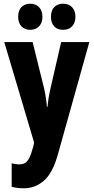

<svg xmlns="http://www.w3.org/2000/svg" viewBox="-20 -776 505 1036"><path d="M3 -549H156L218 -299Q230 -244 233 -199H236Q238 -220 241.5 -243Q245 -266 252 -297L310 -549H462L293 55Q264 159 216.5 199.5Q169 240 109 240Q91 240 74.5 238Q58 236 43 232V105Q63 111 83 111Q102 111 115 103.5Q128 96 138.5 75Q149 54 160 13L164 -7ZM78 -685Q78 -720 96 -738Q114 -756 143 -756Q173 -756 191 -737Q209 -718 209 -685Q209 -653 191 -634Q173 -615 143 -615Q114 -615 96 -633.5Q78 -652 78 -685ZM255 -685Q255 -720 273 -738Q291 -756 320 -756Q351 -756 369 -737Q387 -718 387 -685Q387 -653 369 -634Q351 -615 320 -615Q290 -615 272.5 -633.5Q255 -652 255 -685Z"/></svg>

Font: Noto Sans Telugu ExtraCondensed ExtraBold
Style: Regular
Weight: 800
Width: 2
Designer: Jelle Bosma - Monotype Design Team
Foundry: Monotype Imaging Inc.
Version: Version 2.005; ttfautohint (v1.8.4.7-5d5b)